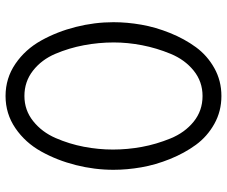

<svg xmlns="http://www.w3.org/2000/svg" viewBox="-83 -723 818 692"><g transform="rotate(90 326.0 -377.0)"><path d="M592 -377Q592 -309 575 -241.5Q558 -174 526 -116.5Q494 -59 442 -23.5Q390 12 326 12Q262 12 210 -23.5Q158 -59 126 -116.5Q94 -174 77 -241.5Q60 -309 60 -377Q60 -426 69 -477.5Q78 -529 99 -581Q120 -633 150 -674Q180 -715 225.5 -740.5Q271 -766 326 -766Q381 -766 426.5 -740.5Q472 -715 502 -674Q532 -633 553 -581Q574 -529 583 -477.5Q592 -426 592 -377ZM326 -56Q377 -56 416.5 -87.5Q456 -119 477.5 -168.5Q499 -218 509 -270.5Q519 -323 519 -375Q519 -427 509.5 -479Q500 -531 479 -582.5Q458 -634 418.5 -666Q379 -698 326 -698Q274 -698 234.5 -666Q195 -634 174 -583Q153 -532 143 -480Q133 -428 133 -378Q133 -324 143 -270.5Q153 -217 174 -167.5Q195 -118 234.5 -87Q274 -56 326 -56Z"/></g></svg>

Font: HansKendrickRegular
Style: Regular
Weight: 400
Designer: Alfredo Marco Pradil
Foundry: Hanken Studio
Version: Version 1.000;PS 001.001;hotconv 1.0.56